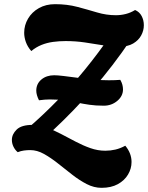

<svg xmlns="http://www.w3.org/2000/svg" viewBox="-20 -720 710 921"><path d="M231 -92 115 -106Q189 -170 258 -241Q327 -312 390 -389.5Q453 -467 510 -550L609 -532Q521 -402 427.5 -295Q334 -188 231 -92ZM467 181Q431 181 396 163Q361 145 326.5 118Q292 91 258 64Q224 37 191 18.5Q158 0 125 0Q110 0 95 2Q80 4 65 10Q52 -1 44.5 -16.5Q37 -32 37 -49Q37 -76 60 -98.5Q83 -121 137 -121Q171 -121 205 -108Q239 -95 273.5 -77Q308 -59 343 -40.5Q378 -22 413.5 -9.5Q449 3 485 3Q510 3 533.5 -2.5Q557 -8 581 -21Q611 15 611 57Q611 89 594 117.5Q577 146 545 163.5Q513 181 467 181ZM478 -213Q439 -213 408.5 -217.5Q378 -222 349.5 -228Q321 -234 290 -238.5Q259 -243 219 -243Q207 -243 194.5 -242Q182 -241 167 -239Q154 -265 154 -285Q154 -318 178.5 -338.5Q203 -359 240 -359Q256 -359 285 -355.5Q314 -352 351.5 -347Q389 -342 428 -338.5Q467 -335 502 -335Q517 -335 531 -335.5Q545 -336 557 -337Q564 -325 567 -313.5Q570 -302 570 -291Q570 -259 542.5 -236Q515 -213 478 -213ZM130 -475Q112 -496 104 -518.5Q96 -541 96 -563Q96 -599 114.5 -630.5Q133 -662 166.5 -681Q200 -700 244 -700Q302 -700 351 -687Q400 -674 445 -660.5Q490 -647 536 -647Q560 -647 583.5 -653Q607 -659 628 -672Q649 -663 659.5 -643Q670 -623 670 -599Q670 -574 657.5 -550.5Q645 -527 619 -511.5Q593 -496 552 -496Q514 -496 472.5 -503Q431 -510 386.5 -516.5Q342 -523 295 -523Q264 -523 234.5 -519Q205 -515 179 -504.5Q153 -494 130 -475Z"/></svg>

Font: Sansita Swashed Light ExtraBold
Style: Regular
Weight: 800
Version: Version 1.003